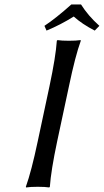

<svg xmlns="http://www.w3.org/2000/svg" viewBox="-20 -825 459 848"><path d="M337.9 -805.2Q368.7 -755.9 418.9 -710.9L398.4 -689.9Q342.3 -718.8 305.7 -752Q247.1 -715.3 185.5 -689.9L176.3 -710.9Q226.6 -744.1 294.9 -805.2ZM198.7 -444.8Q226.1 -573.7 231 -645L233.9 -647.9Q251.5 -645 284.2 -645Q316.9 -645 335.9 -647.9L336.9 -645Q312.5 -578.1 284.7 -444.8L232.4 -200.2Q205.1 -71.3 200.2 0L197.3 2.9Q179.7 0 147 0Q114.3 0 95.2 2.9L94.2 0Q118.7 -68.4 146.5 -200.2Z"/></svg>

Font: Linux Biolinum Slanted O
Style: Slanted
Weight: 400
Designer: Philipp H. Poll
Foundry: Philipp H. Poll
Version: Version 1.0.4